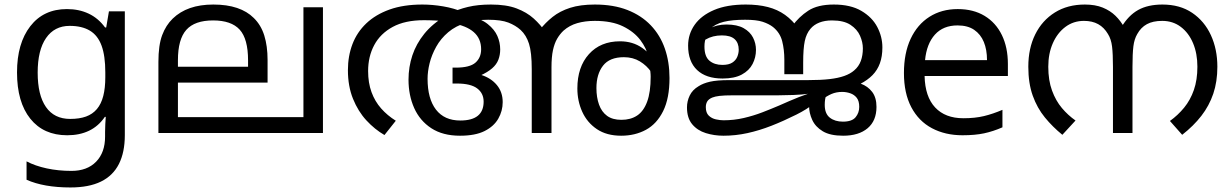

<svg xmlns="http://www.w3.org/2000/svg" viewBox="-20 -586 5423 846"><path d="M275 -546Q328 -546 370.5 -526Q413 -506 443 -465H448L460 -536H530V9Q530 85 504 136.5Q478 188 425 214Q372 240 290 240Q232 240 183.5 231.5Q135 223 97 206V125Q135 145 186 156Q237 167 295 167Q364 167 403.5 126.5Q443 86 443 16V-5Q443 -17 444 -39.5Q445 -62 446 -71H442Q414 -30 372.5 -10Q331 10 276 10Q172 10 113.5 -63Q55 -136 55 -267Q55 -395 113.5 -470.5Q172 -546 275 -546ZM287 -472Q220 -472 183 -418.5Q146 -365 146 -266Q146 -167 182.5 -114.5Q219 -62 289 -62Q330 -62 359 -72.5Q388 -83 407 -105.5Q426 -128 435 -163Q444 -198 444 -246V-267Q444 -340 427.5 -385Q411 -430 376 -451Q341 -472 287 -472Z M1403 -554V0H678V-313Q678 -387 694.5 -431Q711 -475 741 -504Q773 -535 817.5 -550.5Q862 -566 920 -566Q980 -566 1024.5 -551Q1069 -536 1098 -507Q1130 -476 1144.5 -429.5Q1159 -383 1159 -322V-222H764V-70H1317V-554ZM919 -496Q838 -496 801 -454.5Q764 -413 764 -321V-292H1073V-320Q1073 -415 1036 -455.5Q999 -496 919 -496Z M1841 -566Q1885 -566 1932.5 -558Q1980 -550 2020 -533Q2025 -531 2032 -525.5Q2039 -520 2044 -518Q2099 -504 2129 -480Q2159 -456 2171.5 -427.5Q2184 -399 2184 -368Q2184 -344 2176 -323Q2168 -302 2148.5 -285Q2129 -268 2096 -253L2100 -256Q2144 -242 2169.5 -211Q2195 -180 2195 -136Q2195 -97 2175.5 -63Q2156 -29 2115 -8.5Q2074 12 2007 12Q1931 12 1880.5 -21Q1830 -54 1805 -110Q1780 -166 1780 -235Q1780 -291 1797 -342Q1814 -393 1849.5 -437Q1885 -481 1942 -515Q1947 -518 1952 -521Q1957 -524 1962 -527Q1998 -545 2042 -555.5Q2086 -566 2143 -566Q2211 -566 2256 -549Q2301 -532 2331.5 -504.5Q2362 -477 2384 -444L2410 -247V0H2323V-281Q2323 -355 2311 -393Q2299 -431 2274 -454Q2252 -474 2220 -486.5Q2188 -499 2131 -499Q2104 -499 2079.5 -495.5Q2055 -492 2035 -486Q1988 -472 1955 -444Q1922 -416 1902 -380Q1882 -344 1873 -307.5Q1864 -271 1864 -239Q1864 -151 1901 -103Q1938 -55 2008 -55Q2060 -55 2085.5 -76Q2111 -97 2111 -138Q2111 -175 2082.5 -196.5Q2054 -218 1993 -218H1974V-288H1988Q2050 -288 2075 -310Q2100 -332 2100 -369Q2100 -416 2067.5 -444.5Q2035 -473 1971 -484Q1932 -494 1902 -495.5Q1872 -497 1848 -497Q1765 -497 1710.5 -467.5Q1656 -438 1629 -387.5Q1602 -337 1602 -273Q1602 -221 1617 -180Q1632 -139 1659.5 -108Q1687 -77 1724 -54L1674 9Q1631 -16 1594.5 -55.5Q1558 -95 1535.5 -150.5Q1513 -206 1513 -277Q1513 -339 1533 -391.5Q1553 -444 1594 -483Q1635 -522 1696.5 -544Q1758 -566 1841 -566ZM2717 12Q2653 12 2610 -17Q2567 -46 2545.5 -93.5Q2524 -141 2524 -196Q2524 -291 2575 -347.5Q2626 -404 2712 -404Q2768 -404 2809.5 -375Q2851 -346 2875 -301Q2899 -256 2901 -206L2876 -209Q2869 -240 2849.5 -268.5Q2830 -297 2799.5 -315.5Q2769 -334 2729 -334Q2666 -334 2637 -296.5Q2608 -259 2608 -198Q2608 -157 2619.5 -125Q2631 -93 2655 -75.5Q2679 -58 2718 -58Q2759 -58 2787.5 -77Q2816 -96 2831.5 -138Q2847 -180 2847 -248Q2847 -259 2845.5 -271.5Q2844 -284 2842 -298Q2841 -306 2840 -316Q2839 -326 2837 -335Q2829 -373 2801.5 -409.5Q2774 -446 2725 -470Q2676 -494 2601 -494Q2558 -494 2523.5 -484Q2489 -474 2463 -451Q2447 -436 2435 -415.5Q2423 -395 2416.5 -365Q2410 -335 2410 -289V-204L2358 -454Q2383 -486 2415 -511.5Q2447 -537 2492 -551.5Q2537 -566 2601 -566Q2683 -566 2744.5 -542Q2806 -518 2847.5 -474.5Q2889 -431 2909.5 -372Q2930 -313 2930 -242Q2930 -153 2902 -96.5Q2874 -40 2826 -14Q2778 12 2717 12Z M3266 -566Q3321 -566 3363.5 -555Q3406 -544 3439 -520.5Q3472 -497 3500 -458L3470 -470Q3500 -512 3541.5 -539Q3583 -566 3654 -566Q3728 -566 3775.5 -538Q3823 -510 3845.5 -467Q3868 -424 3868 -377Q3868 -337 3857 -307Q3846 -277 3824.5 -255Q3803 -233 3770 -216L3605 -181L3543 -173Q3515 -169 3476 -167.5Q3437 -166 3408 -166H3211Q3171 -166 3150.5 -163.5Q3130 -161 3118 -156Q3102 -149 3096 -138.5Q3090 -128 3090 -114Q3090 -89 3103 -76.5Q3116 -64 3134.5 -60Q3153 -56 3168 -56Q3214 -56 3257 -66Q3300 -76 3339 -91Q3378 -106 3413 -121Q3436 -131 3457.5 -140.5Q3479 -150 3501 -158.5Q3523 -167 3545 -174.5Q3567 -182 3590 -188Q3613 -196 3627.5 -203.5Q3642 -211 3653 -216.5Q3664 -222 3675.5 -225.5Q3687 -229 3704 -229Q3741 -229 3772.5 -217.5Q3804 -206 3823 -181Q3842 -156 3842 -115Q3842 -54 3803 -21Q3764 12 3695 12Q3638 12 3605.5 -7.5Q3573 -27 3559 -57.5Q3545 -88 3545 -119Q3545 -148 3562 -168.5Q3579 -189 3607 -198L3659 -217Q3649 -211 3638.5 -199Q3628 -187 3621 -168.5Q3614 -150 3614 -124Q3614 -85 3636.5 -67.5Q3659 -50 3694 -50Q3734 -50 3750 -69.5Q3766 -89 3766 -115Q3766 -141 3755 -155Q3744 -169 3726.5 -175Q3709 -181 3691 -181Q3665 -181 3644 -172Q3623 -163 3601 -146L3595 -155Q3582 -142 3566.5 -129.5Q3551 -117 3532 -105Q3513 -93 3489 -81Q3433 -53 3379.5 -32Q3326 -11 3273.5 0.5Q3221 12 3168 12Q3127 12 3090 0.5Q3053 -11 3030 -38.5Q3007 -66 3007 -113Q3007 -140 3019 -165Q3031 -190 3058 -206Q3078 -219 3108.5 -226Q3139 -233 3194 -233H3541Q3597 -233 3635.5 -237.5Q3674 -242 3700.5 -251.5Q3727 -261 3744 -276Q3764 -293 3773 -317.5Q3782 -342 3782 -373Q3782 -400 3769.5 -428.5Q3757 -457 3727.5 -476.5Q3698 -496 3646 -496Q3614 -496 3590 -486.5Q3566 -477 3551 -459Q3533 -438 3526 -405Q3519 -372 3519 -310V-259H3436V-323Q3436 -367 3426.5 -404.5Q3417 -442 3386 -467Q3368 -481 3340.5 -490Q3313 -499 3263 -499Q3207 -499 3169.5 -490Q3132 -481 3105 -456Q3101 -452 3098 -444.5Q3095 -437 3093 -430Q3088 -414 3086 -404Q3084 -394 3084 -381Q3084 -337 3106 -318.5Q3128 -300 3163 -300Q3191 -300 3206.5 -310Q3222 -320 3228.5 -335.5Q3235 -351 3235 -367Q3235 -397 3217 -413.5Q3199 -430 3161 -430Q3120 -430 3089.5 -412Q3059 -394 3040 -373L3044 -415Q3069 -442 3104 -460Q3139 -478 3181 -478Q3228 -478 3256.5 -462Q3285 -446 3298 -420.5Q3311 -395 3311 -366Q3311 -333 3296 -304Q3281 -275 3248.5 -257.5Q3216 -240 3164 -240Q3091 -240 3051.5 -277.5Q3012 -315 3012 -385Q3012 -436 3041 -477Q3070 -518 3126.5 -542Q3183 -566 3266 -566Z M4200 -546Q4269 -546 4318.5 -516Q4368 -486 4394.5 -431.5Q4421 -377 4421 -304V-251H4054Q4056 -160 4100.5 -112.5Q4145 -65 4225 -65Q4276 -65 4315.5 -74.5Q4355 -84 4397 -102V-25Q4356 -7 4316 1.5Q4276 10 4221 10Q4145 10 4086.5 -21Q4028 -52 3995.5 -113.5Q3963 -175 3963 -264Q3963 -352 3992.5 -415Q4022 -478 4075.5 -512Q4129 -546 4200 -546ZM4199 -474Q4136 -474 4099.5 -433.5Q4063 -393 4056 -321H4329Q4329 -367 4315 -401Q4301 -435 4272.5 -454.5Q4244 -474 4199 -474Z M4760 -566Q4806 -566 4839 -552.5Q4872 -539 4895 -516.5Q4918 -494 4934 -465L4921 -466Q4952 -518 4995 -542Q5038 -566 5102 -566Q5179 -566 5233 -529.5Q5287 -493 5315.5 -431Q5344 -369 5344 -292Q5344 -226 5326 -173Q5308 -120 5273.5 -75.5Q5239 -31 5189 8L5135 -53Q5170 -78 5197.5 -111.5Q5225 -145 5240.5 -189.5Q5256 -234 5256 -292Q5256 -350 5237 -395.5Q5218 -441 5183 -467.5Q5148 -494 5101 -494Q5060 -494 5033.5 -479.5Q5007 -465 4991 -436Q4978 -414 4974 -382Q4970 -350 4970 -291V0H4884V-291Q4884 -348 4880 -381Q4876 -414 4862 -436Q4845 -465 4819 -479.5Q4793 -494 4756 -494Q4710 -494 4674.5 -467.5Q4639 -441 4619 -395.5Q4599 -350 4599 -292Q4599 -232 4615.5 -187Q4632 -142 4659 -110Q4686 -78 4719 -55L4661 8Q4618 -27 4584 -68.5Q4550 -110 4530.5 -164.5Q4511 -219 4511 -292Q4511 -373 4541.5 -434.5Q4572 -496 4628 -531Q4684 -566 4760 -566Z"/></svg>

Font: malayalam25
Style: Book
Weight: 400
Designer: Jelle Bosma - Monotype Design Team
Foundry: Monotype Imaging Inc.
Version: Version 2.003